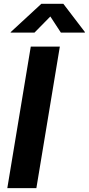

<svg xmlns="http://www.w3.org/2000/svg" viewBox="-20 -967 457 987"><path d="M287.6 -727.5 167 0H17.6L138.2 -727.5ZM157.2 -799.3H34.7L35.2 -802.2L192.4 -947.3H305.7L416.5 -802.2L416 -799.3H293L238.8 -882.3Z"/></svg>

Font: Inter 20pt
Style: Bold Italic
Weight: 700
Italic angle: -9.3988°
Version: Version 4.001;git-66647c0bb